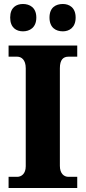

<svg xmlns="http://www.w3.org/2000/svg" viewBox="-20 -942 429 962"><path d="M295 -785C326 -785 359 -803 359 -854C359 -905 326 -922 295 -922C260 -922 228 -905 228 -854C228 -803 260 -785 295 -785ZM95 -785C128 -785 162 -803 162 -854C162 -905 128 -922 95 -922C62 -922 31 -905 31 -854C31 -803 62 -785 95 -785ZM23 0H367V-56H323C300 -56 280 -73 280 -111V-600C280 -643 297 -658 323 -658H367V-714H23V-658H66C87 -658 109 -643 109 -600V-109C109 -71 87 -56 66 -56H23Z"/></svg>

Font: Noto Serif Sinhala SemiCondensed ExtraBold
Style: Regular
Weight: 800
Width: 4
Designer: Jelle Bosma - Monotype Design Team
Foundry: Monotype Imaging Inc.
Version: Version 2.007